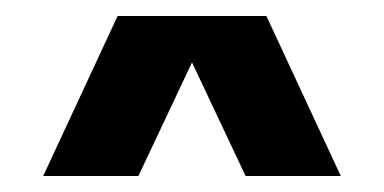

<svg xmlns="http://www.w3.org/2000/svg" viewBox="-20 -750 480 240"><path d="M287 -530H406L313 -730H127L34 -530H153L220 -672Z"/></svg>

Font: Fervojo
Style: Bold
Weight: 700
Designer: kohakuno
Version: ver.1.0